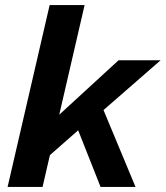

<svg xmlns="http://www.w3.org/2000/svg" viewBox="-20 -738 654 758"><path d="M614 -500 340 -261 321 -252 141 -94 156 -232 448 -500ZM314 -718 148 0H10L176 -718ZM373 -341 515 0H377L273 -263Z"/></svg>

Font: Kantumruy Pro SemiBold
Style: Italic
Weight: 600
Italic angle: -13°
Version: Version 1.002